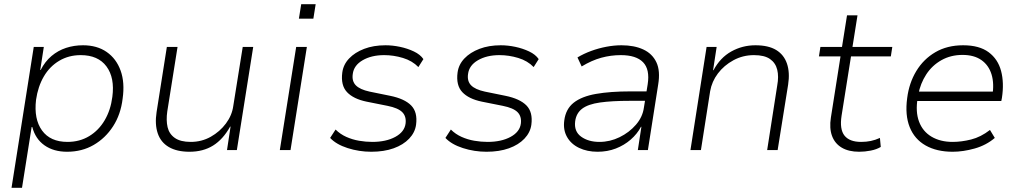

<svg xmlns="http://www.w3.org/2000/svg" viewBox="-20 -716 4869 916"><path d="M35 180 141 -492H189L172 -382H174Q195 -423 226 -449Q257 -475 295 -487.5Q333 -500 376 -500Q443 -500 489 -468Q535 -436 555.5 -379Q576 -322 565 -245Q556 -170 519.5 -113.5Q483 -57 427 -24.5Q371 8 300 8Q236 8 192.5 -22.5Q149 -53 134 -110H131L85 180ZM302 -39Q360 -39 405.5 -66.5Q451 -94 479.5 -142.5Q508 -191 516 -254Q528 -345 488 -399Q448 -453 365 -453Q308 -453 262.5 -426Q217 -399 189 -351Q161 -303 152 -240Q141 -148 180.5 -93.5Q220 -39 302 -39Z M884 8Q824 8 785.5 -14.5Q747 -37 732.5 -80Q718 -123 727 -181L776 -492H827L778 -184Q772 -142 779.5 -109.5Q787 -77 814 -58Q841 -39 890 -39Q942 -39 985.5 -63.5Q1029 -88 1058 -127Q1087 -166 1093 -211L1138 -492H1188L1110 0H1063L1080 -112H1078Q1044 -51 996.5 -21.5Q949 8 884 8Z M1406 -627 1417 -696H1486L1475 -627ZM1315 0 1393 -492H1444L1366 0Z M1751 8Q1693 8 1638.5 -9.5Q1584 -27 1555 -58L1581 -98Q1603 -76 1632 -63Q1661 -50 1693 -44.5Q1725 -39 1756 -39Q1822 -39 1866 -63Q1910 -87 1915 -127Q1919 -161 1899 -181Q1879 -201 1829 -211L1729 -231Q1666 -244 1635.5 -276.5Q1605 -309 1613 -370Q1618 -408 1645.5 -437Q1673 -466 1717.5 -483Q1762 -500 1819 -500Q1853 -500 1888.5 -492.5Q1924 -485 1954.5 -470.5Q1985 -456 2000 -434L1976 -396Q1947 -426 1902.5 -439.5Q1858 -453 1813 -453Q1752 -453 1710 -428.5Q1668 -404 1663 -363Q1658 -329 1677.5 -309Q1697 -289 1743 -279L1841 -259Q1910 -245 1941.5 -213Q1973 -181 1965 -121Q1960 -84 1932 -54.5Q1904 -25 1858 -8.5Q1812 8 1751 8Z M2301 8Q2243 8 2188.5 -9.5Q2134 -27 2105 -58L2131 -98Q2153 -76 2182 -63Q2211 -50 2243 -44.5Q2275 -39 2306 -39Q2372 -39 2416 -63Q2460 -87 2465 -127Q2469 -161 2449 -181Q2429 -201 2379 -211L2279 -231Q2216 -244 2185.5 -276.5Q2155 -309 2163 -370Q2168 -408 2195.5 -437Q2223 -466 2267.5 -483Q2312 -500 2369 -500Q2403 -500 2438.5 -492.5Q2474 -485 2504.5 -470.5Q2535 -456 2550 -434L2526 -396Q2497 -426 2452.5 -439.5Q2408 -453 2363 -453Q2302 -453 2260 -428.5Q2218 -404 2213 -363Q2208 -329 2227.5 -309Q2247 -289 2293 -279L2391 -259Q2460 -245 2491.5 -213Q2523 -181 2515 -121Q2510 -84 2482 -54.5Q2454 -25 2408 -8.5Q2362 8 2301 8Z M2831 8Q2781 8 2742.5 -10.5Q2704 -29 2685 -63Q2666 -97 2672 -141Q2679 -196 2717 -226Q2755 -256 2823.5 -268Q2892 -280 2988 -280H3077L3069 -235H2986Q2899 -235 2842.5 -227Q2786 -219 2757.5 -197.5Q2729 -176 2724 -137Q2718 -89 2752.5 -64Q2787 -39 2840 -39Q2890 -39 2936 -61.5Q2982 -84 3014 -121Q3046 -158 3052 -203L3070 -314Q3081 -385 3048 -419Q3015 -453 2942 -453Q2894 -453 2848.5 -440.5Q2803 -428 2755 -399L2735 -442Q2765 -460 2800.5 -473Q2836 -486 2873 -493Q2910 -500 2945 -500Q3006 -500 3049 -480Q3092 -460 3111.5 -419Q3131 -378 3120 -312L3071 0H3023L3040 -111H3038Q3020 -77 2989 -50Q2958 -23 2918 -7.5Q2878 8 2831 8Z M3274 0 3351 -492H3399L3382 -381H3384Q3416 -441 3469 -470.5Q3522 -500 3584 -500Q3646 -500 3683 -477.5Q3720 -455 3734.5 -412.5Q3749 -370 3740 -312L3690 0H3640L3688 -308Q3696 -351 3688 -383.5Q3680 -416 3653.5 -434.5Q3627 -453 3577 -453Q3524 -453 3479 -428.5Q3434 -404 3405 -365.5Q3376 -327 3368 -281L3324 0Z M4079 8Q4029 8 3996 -11.5Q3963 -31 3949.5 -67.5Q3936 -104 3944 -155L3990 -447H3887L3894 -492H3997L4021 -643H4071L4047 -492H4237L4230 -447H4040L3995 -164Q3985 -99 4009 -69Q4033 -39 4088 -39Q4113 -39 4134.5 -43.5Q4156 -48 4178 -58L4182 -15Q4162 -3 4134 2.5Q4106 8 4079 8Z M4525 8Q4449 8 4396 -22Q4343 -52 4320 -109.5Q4297 -167 4308 -248Q4317 -320 4351.5 -377Q4386 -434 4442.5 -467Q4499 -500 4575 -500Q4652 -500 4696.5 -467Q4741 -434 4756 -377.5Q4771 -321 4760 -249L4757 -234H4338L4345 -279H4741L4714 -257Q4724 -317 4710.5 -361Q4697 -405 4662 -429.5Q4627 -454 4572 -454Q4516 -454 4471.5 -429Q4427 -404 4399 -361Q4371 -318 4361 -265L4358 -248Q4347 -183 4364.5 -136Q4382 -89 4424 -64Q4466 -39 4525 -39Q4567 -39 4613 -50.5Q4659 -62 4703 -96L4726 -58Q4685 -23 4630 -7.5Q4575 8 4525 8Z"/></svg>

Font: Nunito Sans 7pt ExtraLight
Style: Italic
Weight: 250
Italic angle: -9°
Designer: Vernon Adams
Foundry: Vernon Adams
Version: Version 3.101;gftools[0.9.27]